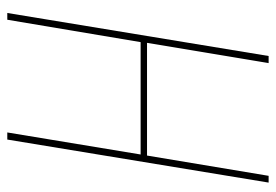

<svg xmlns="http://www.w3.org/2000/svg" viewBox="-138 -638 775 540"><g transform="rotate(90 250.0 -367.5)"><path d="M16 0 137 -735H157L100 -393H417L474 -735H493L372 0H352L414 -375H98L35 0Z"/></g></svg>

Font: Iosevka SS04 Thin
Style: Italic
Weight: 100
Italic angle: -9°
Monospace: yes
Designer: Belleve Invis
Foundry: Belleve Invis
Version: Version 19.0.0; ttfautohint (v1.8.4)